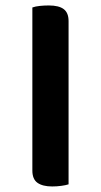

<svg xmlns="http://www.w3.org/2000/svg" viewBox="-20 -645 364 693"><path d="M227.5 -568.9V20.3Q217.2 23.7 201.2 25.8Q185.1 28 168.2 28Q134 28 115.4 14.9Q96.8 1.8 96.8 -29.4V-618Q107.7 -622 123.3 -623.6Q138.9 -625.3 156.1 -625.3Q192.7 -625.3 210.1 -612Q227.5 -598.7 227.5 -568.9Z"/></svg>

Font: Baloo Tamma 2
Style: Regular
Weight: 400
Designer: Divya Kowshik, Shuchita Grover and Ek Type
Foundry: Ek Type
Version: Version 1.700